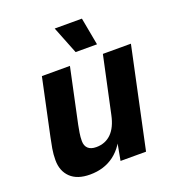

<svg xmlns="http://www.w3.org/2000/svg" viewBox="-136 -846 879 965"><g transform="rotate(-20 304.0 -363.5)"><path d="M181.8 12Q113.8 12 77.9 -22.6Q42 -57.2 42 -115.6Q42 -146.4 47.1 -176.1Q52.2 -205.8 58.2 -233.4L122.6 -536H272.6L210.4 -243.8Q206.6 -224.8 203.1 -203.4Q199.6 -182 199.6 -160.6Q199.6 -135 214.3 -121Q229 -107 258.2 -107Q306.4 -107 338.5 -138.5Q370.6 -170 383.8 -233.2L448.8 -536H598.8L484.6 0H348.2L376.8 -154.4L394.4 -150.4Q366 -69.8 312.1 -28.9Q258.2 12 181.8 12ZM323.2 -591.4 264.8 -738.6H410.4L437.6 -591.4Z"/></g></svg>

Font: Geist
Style: Italic
Weight: 400
Italic angle: -12°
Designer: Basement.studio, Andrés Briganti, Mateo Zaragoza
Foundry: Basement.studio, Vercel, Andrés Briganti, Guido Ferreyra, Mateo Zaragoza
Version: Version 1.500